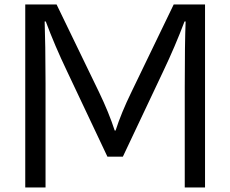

<svg xmlns="http://www.w3.org/2000/svg" viewBox="-20 -805 1020 850"><path d="M91.8 -785.2H230.5L418 -397.9Q462.4 -305.7 487.8 -227.1H491.7Q516.6 -304.7 562 -397.9L749 -785.2H887.7V24.9H797.9V-418.9Q797.9 -615.7 801.8 -710H796.9Q755.9 -601.1 702.6 -489.3L523.9 -111.3H455.6L276.9 -489.3Q222.2 -603.5 182.6 -710H177.7Q181.2 -614.7 181.6 -437V-418.9V24.9H91.8Z"/></svg>

Font: BIZ UDPGothic
Style: Regular
Weight: 400
Designer: TypeBank Co., Ltd.
Foundry: Morisawa Inc.
Version: Version 1.051